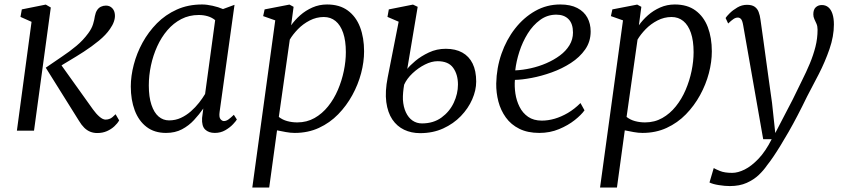

<svg xmlns="http://www.w3.org/2000/svg" viewBox="-20 -584 3778 858"><path d="M55.5 0 121 -486.5 71.5 -508.5 77.5 -542 184.5 -563.5 207 -550.5 132 0ZM414.5 10.5Q398 10.5 383.5 4.8Q369 -1 356.5 -13.2Q344 -25.5 333 -44L184.5 -281.5Q221.5 -307.5 256.2 -330.5Q291 -353.5 321.2 -378.8Q351.5 -404 374.5 -435.5Q390 -456.5 396 -476.5Q402 -496.5 404 -512Q407 -528 413.8 -538.5Q420.5 -549 431 -554Q441.5 -559 453.5 -559Q470.5 -559 481.5 -547.5Q492.5 -536 493.5 -517.5Q494.5 -503.5 489 -487.5Q483.5 -471.5 471.5 -454.5Q453.5 -428 421.8 -402Q390 -376 354.8 -353.2Q319.5 -330.5 289 -312.5Q258.5 -294.5 243 -284L241.5 -310.5L395.5 -95Q409.5 -75.5 424.5 -62.5Q439.5 -49.5 452 -49.5Q462.5 -49.5 472 -53.8Q481.5 -58 496.5 -73.5L512.5 -46Q505 -32.5 491 -19.5Q477 -6.5 457.8 2Q438.5 10.5 414.5 10.5Z M961.5 -85Q958 -60.5 965.2 -51.8Q972.5 -43 980.5 -43Q990.5 -43 1000.8 -50.2Q1011 -57.5 1025 -71L1038.5 -50Q1035 -43.5 1021.5 -29Q1008 -14.5 987 -2.2Q966 10 940 10Q912.5 10 896.8 -5.2Q881 -20.5 883 -56.5L888.5 -99Q870.5 -73 847.2 -47.8Q824 -22.5 793.2 -6.2Q762.5 10 722 10Q670 10 635 -16.8Q600 -43.5 582.2 -90.5Q564.5 -137.5 564.5 -197.5Q564.5 -244 577.8 -295Q591 -346 617 -393.5Q643 -441 681.2 -479.8Q719.5 -518.5 770 -541.2Q820.5 -564 883 -564Q904 -564 930 -558.2Q956 -552.5 976.5 -543.5L1028 -562.5ZM941.5 -494Q927 -506 908.2 -511.5Q889.5 -517 868 -517Q825.5 -517 790.2 -498.8Q755 -480.5 728 -449Q701 -417.5 682.5 -376.8Q664 -336 654.5 -291.2Q645 -246.5 645 -202Q645 -150.5 656.8 -115.5Q668.5 -80.5 688.8 -63.2Q709 -46 735.5 -46Q764 -46 788.2 -57.2Q812.5 -68.5 833 -86.5Q853.5 -104.5 869.5 -125Q885.5 -145.5 896.5 -164Z M1107.5 254 1210 -493 1156 -512 1162.5 -542 1273.5 -563.5 1292 -553.5 1281 -471Q1297.5 -494.5 1321.5 -515.8Q1345.5 -537 1376 -550.5Q1406.5 -564 1441.5 -564Q1497.5 -564 1534.2 -537Q1571 -510 1589 -462.8Q1607 -415.5 1607 -354.5Q1607 -307.5 1593.8 -257Q1580.5 -206.5 1554.5 -159Q1528.5 -111.5 1491.2 -73.2Q1454 -35 1405.2 -12.5Q1356.5 10 1297 10Q1278.5 10 1257.8 6.2Q1237 2.5 1218 -1.5L1183 254ZM1226 -61.5Q1242.5 -48.5 1263.8 -42.8Q1285 -37 1308.5 -37Q1351 -37 1385.5 -56.5Q1420 -76 1446.2 -108.8Q1472.5 -141.5 1490 -182.5Q1507.5 -223.5 1516.5 -267Q1525.5 -310.5 1525.5 -351Q1525.5 -402 1513.5 -437Q1501.5 -472 1479.5 -490Q1457.5 -508 1427 -508Q1394 -508 1364 -492.5Q1334 -477 1311.2 -453.5Q1288.5 -430 1275 -407Z M1857.5 11Q1818 11 1786 -4.2Q1754 -19.5 1733.2 -50.2Q1712.5 -81 1706.2 -128Q1700 -175 1712.5 -238L1761.5 -487L1711.5 -508.5L1717.5 -542L1825.5 -563.5L1846.5 -553.5L1800 -276Q1811 -290.5 1836.2 -311.8Q1861.5 -333 1896.5 -349.5Q1931.5 -366 1972 -366Q2015.5 -366 2045.8 -349.2Q2076 -332.5 2092 -300Q2108 -267.5 2108 -219.5Q2108 -180.5 2090.2 -140Q2072.5 -99.5 2039.5 -65.2Q2006.5 -31 1960.5 -10Q1914.5 11 1857.5 11ZM1865.5 -32.5Q1917 -32.5 1953 -58.8Q1989 -85 2007.8 -125Q2026.5 -165 2026.5 -206Q2026.5 -251 2005.2 -280.8Q1984 -310.5 1935.5 -310.5Q1908.5 -310.5 1878.8 -295.5Q1849 -280.5 1823.5 -256.5Q1798 -232.5 1786 -205.5Q1783 -188 1781.5 -171.2Q1780 -154.5 1780.5 -139Q1782.5 -106 1793.8 -82Q1805 -58 1823.5 -45.2Q1842 -32.5 1865.5 -32.5Z M2592 -91Q2578 -71 2548.5 -47.5Q2519 -24 2478.2 -7Q2437.5 10 2390 10Q2338 10 2300.8 -8.5Q2263.5 -27 2240.5 -59Q2217.5 -91 2207.2 -130.2Q2197 -169.5 2197.5 -211Q2199 -280.5 2221 -343.8Q2243 -407 2281.8 -456.5Q2320.5 -506 2371.8 -535Q2423 -564 2483.5 -564Q2529.5 -564 2559.8 -548.2Q2590 -532.5 2604.8 -505.2Q2619.5 -478 2619.5 -443.5Q2619.5 -398 2595 -363Q2570.5 -328 2531 -302.5Q2491.5 -277 2445.5 -260.5Q2399.5 -244 2355.8 -235.8Q2312 -227.5 2281 -227Q2278.5 -197.5 2283.2 -165.8Q2288 -134 2301.8 -106.5Q2315.5 -79 2340 -62Q2364.5 -45 2401.5 -45Q2429.5 -45 2458.8 -53.5Q2488 -62 2517.5 -79.2Q2547 -96.5 2574 -123.5ZM2466 -518.5Q2426 -518.5 2393.8 -495Q2361.5 -471.5 2338.2 -434Q2315 -396.5 2301 -353.2Q2287 -310 2282.5 -269.5Q2316 -271 2352 -279Q2388 -287 2421.5 -301.5Q2455 -316 2482 -336Q2509 -356 2524.8 -382Q2540.5 -408 2540.5 -438.5Q2540.5 -478 2520.8 -498.2Q2501 -518.5 2466 -518.5Z M2661.5 254 2764 -493 2710 -512 2716.5 -542 2827.5 -563.5 2846 -553.5 2835 -471Q2851.5 -494.5 2875.5 -515.8Q2899.5 -537 2930 -550.5Q2960.5 -564 2995.5 -564Q3051.5 -564 3088.2 -537Q3125 -510 3143 -462.8Q3161 -415.5 3161 -354.5Q3161 -307.5 3147.8 -257Q3134.5 -206.5 3108.5 -159Q3082.5 -111.5 3045.2 -73.2Q3008 -35 2959.2 -12.5Q2910.5 10 2851 10Q2832.5 10 2811.8 6.2Q2791 2.5 2772 -1.5L2737 254ZM2780 -61.5Q2796.5 -48.5 2817.8 -42.8Q2839 -37 2862.5 -37Q2905 -37 2939.5 -56.5Q2974 -76 3000.2 -108.8Q3026.5 -141.5 3044 -182.5Q3061.5 -223.5 3070.5 -267Q3079.5 -310.5 3079.5 -351Q3079.5 -402 3067.5 -437Q3055.5 -472 3033.5 -490Q3011.5 -508 2981 -508Q2948 -508 2918 -492.5Q2888 -477 2865.2 -453.5Q2842.5 -430 2829 -407Z M3301 -471.5Q3297.5 -492 3291.5 -498.8Q3285.5 -505.5 3277 -505.5Q3267.5 -505.5 3257.8 -499Q3248 -492.5 3234 -479L3222.5 -503.5Q3226.5 -510.5 3240.5 -524.5Q3254.5 -538.5 3274.8 -550.5Q3295 -562.5 3318 -562.5Q3340 -562.5 3352.2 -554Q3364.5 -545.5 3370.2 -530.5Q3376 -515.5 3378.5 -495.5Q3385 -449 3391.5 -402.8Q3398 -356.5 3404.2 -310Q3410.5 -263.5 3417 -217.2Q3423.5 -171 3430 -124.5L3444.5 10.5L3522.5 -139.5Q3543.5 -183.5 3563.2 -222.8Q3583 -262 3598.8 -299.8Q3614.5 -337.5 3624 -374.8Q3633.5 -412 3633.5 -451.5Q3633.5 -466.5 3628.8 -477.5Q3624 -488.5 3619.2 -498.5Q3614.5 -508.5 3614.5 -520Q3614.5 -541.5 3625.5 -551.5Q3636.5 -561.5 3652.5 -561.5Q3670 -561.5 3682 -551.2Q3694 -541 3700.2 -521.5Q3706.5 -502 3706.5 -474.5Q3706.5 -422 3686.8 -364.8Q3667 -307.5 3639 -253Q3611 -198.5 3586.5 -152.5Q3565 -108 3544.2 -68.2Q3523.5 -28.5 3504 5.5Q3484.5 39.5 3467.2 67.5Q3450 95.5 3435 117.5Q3420 139.5 3407.5 155Q3393 176.5 3370.8 197.8Q3348.5 219 3316.8 233.2Q3285 247.5 3241.5 247.5Q3219.5 247.5 3192.5 243.2Q3165.5 239 3150.5 231.5L3169.5 167Q3177.5 172 3197.8 180.2Q3218 188.5 3252 188.5Q3277.5 188.5 3307.8 173.5Q3338 158.5 3369.5 125.5Q3401 92.5 3428.5 38H3390.5Z"/></svg>

Font: Merriweather 28pt Light
Style: Italic
Weight: 300
Italic angle: -7.8°
Version: Version 2.101